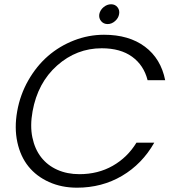

<svg xmlns="http://www.w3.org/2000/svg" viewBox="-20 -869 811 895"><path d="M464.8 -707Q581.1 -707 655.5 -651.4Q730 -595.7 750 -495.1H668Q650.4 -564.9 595.9 -604.5Q541.5 -644 454.1 -644Q336.9 -644 246.3 -563.7Q155.8 -483.4 131.8 -350.1Q119.6 -282.7 130.9 -228.5Q142.1 -174.3 171.6 -136.2Q201.2 -98.1 247.1 -77.6Q293 -57.1 350.1 -57.1Q437 -57.1 505.6 -96.2Q574.2 -135.3 616.2 -204.1H699.2Q642.6 -104.5 548.8 -49.3Q455.1 5.9 338.9 5.9Q267.1 5.9 208.5 -20.5Q149.9 -46.9 112.5 -93.3Q75.2 -139.6 60.8 -206.3Q46.4 -272.9 60.1 -350.1Q73.7 -427.2 111.8 -494.1Q149.9 -561 203.6 -607.7Q257.3 -654.3 325.2 -680.7Q393.1 -707 464.8 -707ZM481.9 -756.8Q462.9 -756.8 451.4 -770.5Q439.9 -784.2 442.9 -803.2Q446.8 -822.3 462.9 -835.7Q479 -849.1 498 -849.1Q516.6 -849.1 527.6 -835.4Q538.6 -821.8 535.2 -803.2Q532.2 -784.7 516.4 -770.8Q500.5 -756.8 481.9 -756.8Z"/></svg>

Font: SVN-Poppins Light
Style: Italic
Weight: 300
Italic angle: -10°
Designer: Ninad Kale (Devanagari), Jonny Pinhorn (Latin)
Foundry: Indian Type Foundry
Version: Version 3.002 2017